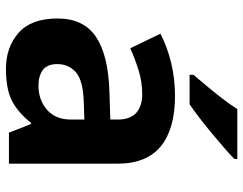

<svg xmlns="http://www.w3.org/2000/svg" viewBox="-106 -700 816 644"><g transform="rotate(90 302.0 -378.0)"><path d="M302 -557Q412 -557 470.5 -509.5Q529 -462 529 -364V0H425L396 -74H392Q357 -30 318 -10Q279 10 211 10Q138 10 90 -32.5Q42 -75 42 -163Q42 -250 103 -291.5Q164 -333 286 -337L381 -340V-364Q381 -407 358.5 -427Q336 -447 296 -447Q256 -447 218 -435.5Q180 -424 142 -407L93 -508Q137 -531 190.5 -544Q244 -557 302 -557ZM323 -251Q251 -249 223 -225Q195 -201 195 -162Q195 -128 215 -113.5Q235 -99 267 -99Q315 -99 348 -127.5Q381 -156 381 -208V-253ZM513 -756Q499 -742 476 -722Q453 -702 426.5 -680Q400 -658 374.5 -638.5Q349 -619 330 -606H231V-619Q247 -638 268.5 -663.5Q290 -689 311 -716.5Q332 -744 346 -766H513Z"/></g></svg>

Font: Noto Sans New Tai Lue
Style: Regular
Weight: 400
Designer: Monotype Design Team
Foundry: Monotype Imaging Inc.
Version: Version 2.003